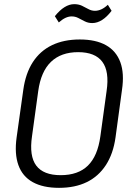

<svg xmlns="http://www.w3.org/2000/svg" viewBox="-20 -897 645 924"><path d="M264 7Q187 7 137.5 -20.5Q88 -48 68.5 -102.5Q49 -157 60 -236L92 -464Q103 -544 138 -598Q173 -652 230 -679.5Q287 -707 364 -707Q441 -707 490 -679.5Q539 -652 559 -598Q579 -544 567 -464L536 -236Q525 -157 489.5 -102.5Q454 -48 397.5 -20.5Q341 7 264 7ZM272 -54Q356 -54 403 -100Q450 -146 463 -241L493 -459Q507 -553 472.5 -599.5Q438 -646 356 -646Q274 -646 225.5 -599.5Q177 -553 164 -459L134 -241Q120 -146 154.5 -100Q189 -54 272 -54ZM244 -819Q267 -848 290.5 -862.5Q314 -877 337 -877Q358 -877 374 -869.5Q390 -862 405 -853.5Q420 -845 437 -845Q452 -845 467.5 -852Q483 -859 499 -874L517 -845Q495 -816 471.5 -801Q448 -786 424 -786Q404 -786 387.5 -794.5Q371 -803 356.5 -810.5Q342 -818 325 -818Q310 -818 295 -811Q280 -804 263 -789Z"/></svg>

Font: Pathway Extreme SemiCondensed Light
Style: Italic
Weight: 300
Width: 4
Italic angle: -8°
Version: Version 1.001;gftools[0.9.26]